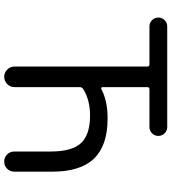

<svg xmlns="http://www.w3.org/2000/svg" viewBox="26 -820 774 865"><g transform="rotate(90 412.5 -388.0)"><path d="M380.9 -376Q373 -370.1 373 -360.4V-66.4Q373 -47.9 359.4 -34.2Q345.7 -20.5 326.7 -20.5Q307.6 -20.5 293.9 -34.2Q280.3 -47.9 280.3 -66.4V-665Q280.3 -674.8 270.5 -674.8H99.6Q83 -674.8 71.3 -686.5Q59.6 -698.2 59.6 -714.8Q59.6 -731.4 71.3 -743.2Q83 -754.9 99.6 -754.9H552.7Q569.3 -754.9 581.1 -743.2Q592.8 -731.4 592.8 -714.8Q592.8 -698.2 581.1 -686.5Q569.3 -674.8 552.7 -674.8H382.8Q373 -674.8 373 -665V-462.9Q373 -460 376 -458Q378.9 -456.1 381.8 -458Q434.6 -486.3 513.7 -486.3Q635.7 -486.3 694.8 -425.3Q753.9 -364.3 753.9 -236.3V-66.4Q753.9 -46.9 740.7 -33.7Q727.5 -20.5 708.5 -20.5Q689.5 -20.5 676.3 -33.7Q663.1 -46.9 663.1 -66.4V-229.5Q663.1 -325.2 625.5 -366.2Q587.9 -407.2 501 -407.2Q430.7 -407.2 380.9 -376Z"/></g></svg>

Font: Gen Jyuu GothicX Regular
Style: Regular
Weight: 400
Designer: [Source Han Sans]
Ryoko NISHIZUKA  (kana & ideographs); Paul D. Hunt (Latin, Greek & Cyrillic); Wenlong ZHANG  (bopomofo
Version: Version 1.002.20150607